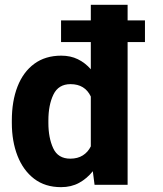

<svg xmlns="http://www.w3.org/2000/svg" viewBox="-20 -770 678 800"><path d="M29.3 -257.8V-268.1Q29.3 -348.6 53 -409.4Q76.7 -470.2 122.8 -504.2Q168.9 -538.1 235.4 -538.1Q273.9 -538.1 304.4 -523.2Q335 -508.3 358.4 -481.4V-594.7H234.4V-685.1H358.4V-750H511.7V-685.1H584V-594.7H511.7V0H374L366.7 -56.6Q342.3 -25.9 309.6 -8.1Q276.9 9.8 234.4 9.8Q168 9.8 122.3 -25.1Q76.7 -60.1 53 -120.6Q29.3 -181.2 29.3 -257.8ZM181.6 -268.1V-257.8Q181.6 -195.8 201.7 -152.3Q221.7 -108.9 272.9 -108.9Q303.7 -108.9 325.2 -122.6Q346.7 -136.2 358.4 -160.2V-367.7Q334 -419.4 273.9 -419.4Q223.6 -419.4 202.6 -376Q181.6 -332.5 181.6 -268.1Z"/></svg>

Font: Vazirmatn FD ExtraBold
Style: Regular
Weight: 800
Designer: Saber Rastikerdar
Foundry: Saber Rastikerdar
Version: Version 33.003